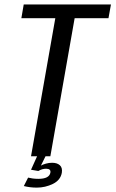

<svg xmlns="http://www.w3.org/2000/svg" viewBox="-20 -695 514 854"><path d="M118 0 226 -614H75L85.5 -675H473.5L462.5 -614H312L204 0ZM143.5 139.5Q113.5 139.5 86 132.5L105 95Q113 97 124.8 98.8Q136.5 100.5 150.5 100.5Q198.5 100.5 204 73.5Q207.5 55.5 185 55.5Q167.5 55.5 150.5 65.5L118 60L145 0H182.5L162 41.5Q171 36.5 184.2 32.8Q197.5 29 212 29Q234 29 246.2 40Q258.5 51 255 73.5Q249 106.5 215.2 123Q181.5 139.5 143.5 139.5Z"/></svg>

Font: Anybody
Style: Italic
Weight: 400
Italic angle: -10°
Designer: Tyler Finck
Foundry: Etcetera Type Company
Version: Version 1.010; ttfautohint (v1.8.3) -l 8 -r 50 -G 200 -x 14 